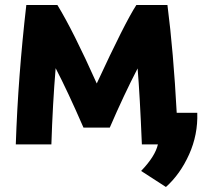

<svg xmlns="http://www.w3.org/2000/svg" viewBox="-20 -559 807 766"><path d="M418 -50H313Q249 -197 202 -287Q190 -142 185 17H43Q52 -253 85 -539H209Q272 -436 366 -226Q479 -470 524 -539H648Q672 -352 685 -109H767Q770 -22 734.5 57Q699 136 642 187L543 123Q599 65 610 17H546Q538 -179 529 -286Q475 -182 418 -50Z"/></svg>

Font: Repo
Style: Bold
Weight: 700
Designer: Stefan Peev
Foundry: Context Ltd
Version: Version 001.000